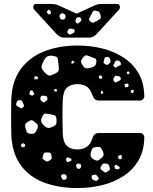

<svg xmlns="http://www.w3.org/2000/svg" viewBox="-20 -940 773 970"><path d="M372 10Q276 10 202 -18Q128 -46 84.5 -106Q41 -166 37 -261Q36 -302 36 -349Q36 -396 37 -439Q41 -532 85.5 -592Q130 -652 204.5 -681Q279 -710 372 -710Q436 -710 495.5 -695.5Q555 -681 603 -650Q651 -619 679.5 -570.5Q708 -522 709 -454Q709 -445 702.5 -438.5Q696 -432 687 -432H483Q467 -432 459.5 -438.5Q452 -445 446 -461Q435 -493 416 -504Q397 -515 371 -515Q338 -515 318.5 -497.5Q299 -480 297 -434Q294 -352 297 -266Q299 -220 318.5 -202.5Q338 -185 371 -185Q397 -185 416.5 -197Q436 -209 446 -239Q451 -256 459 -262Q467 -268 483 -268H687Q696 -268 702.5 -261.5Q709 -255 709 -246Q708 -178 679.5 -129.5Q651 -81 603 -50Q555 -19 495.5 -4.5Q436 10 372 10ZM436 -654Q425 -659 418 -660.5Q411 -662 403 -653Q393 -642 390 -634.5Q387 -627 395 -614Q403 -600 410.5 -596.5Q418 -593 433 -597Q450 -600 457.5 -605.5Q465 -611 467 -628Q468 -643 459 -645.5Q450 -648 436 -654ZM276 -611Q273 -630 272 -642Q271 -654 252 -657Q230 -661 219.5 -655Q209 -649 199 -629Q188 -609 190.5 -597.5Q193 -586 209 -571Q223 -556 233.5 -558.5Q244 -561 262 -570Q276 -578 277 -586.5Q278 -595 276 -611ZM536 -641Q533 -649 529 -651Q525 -653 517 -652Q510 -651 509 -647.5Q508 -644 506 -637Q505 -630 503.5 -626Q502 -622 508 -618Q515 -613 520 -612.5Q525 -612 531 -618Q538 -624 538.5 -628.5Q539 -633 536 -641ZM576 -634Q569 -635 565.5 -632.5Q562 -630 559 -624Q555 -616 553.5 -611.5Q552 -607 558 -601Q563 -596 567 -599.5Q571 -603 578 -606Q584 -609 588 -610.5Q592 -612 591 -619Q589 -631 576 -634ZM357 -628 347 -634 340 -627 342 -618 351 -620ZM628 -580 620 -575 623 -567 631 -565 635 -574ZM492 -559 479 -556 481 -544 491 -540 497 -549ZM575 -556Q568 -557 564 -557Q560 -557 557 -550Q553 -543 552.5 -538.5Q552 -534 558 -527Q563 -522 567.5 -524.5Q572 -527 579 -530Q585 -533 588 -535.5Q591 -538 590 -544Q589 -551 585.5 -553Q582 -555 575 -556ZM168 -554 155 -555 153 -540 165 -539 174 -545ZM631 -510 623 -519 609 -514 612 -499 625 -500ZM261 -491 253 -488 255 -479 264 -476 269 -486ZM656 -485 644 -486 640 -475 648 -468 655 -475ZM148 -476Q145 -484 138 -483Q132 -482 130 -474Q129 -469 128.5 -466Q128 -463 132 -461Q138 -458 141.5 -457Q145 -456 149 -460Q154 -464 152.5 -467Q151 -470 148 -476ZM499 -478 491 -482 489 -473 493 -464 502 -470ZM206 -456Q198 -456 193 -456.5Q188 -457 185 -449Q182 -440 184.5 -436Q187 -432 194 -426Q200 -421 204 -423.5Q208 -426 214 -431Q222 -436 219 -446Q216 -456 206 -456ZM97 -419Q93 -427 90.5 -431Q88 -435 79 -434Q70 -433 67 -429Q64 -425 62 -416Q61 -408 64.5 -405.5Q68 -403 75 -399Q82 -395 86 -393.5Q90 -392 96 -397Q102 -403 101 -407Q100 -411 97 -419ZM234 -363Q219 -365 210.5 -366Q202 -367 195 -354Q187 -339 187.5 -330Q188 -321 200 -308Q212 -296 221.5 -294Q231 -292 247 -300Q262 -307 264.5 -315.5Q267 -324 265 -341Q263 -355 255.5 -357.5Q248 -360 234 -363ZM155 -324Q146 -332 139.5 -332.5Q133 -333 123 -326Q112 -319 108.5 -313.5Q105 -308 108 -295Q112 -280 116 -272.5Q120 -265 136 -264Q152 -263 157.5 -269.5Q163 -276 169 -291Q174 -304 169.5 -310Q165 -316 155 -324ZM102 -214Q97 -218 91 -214Q88 -211 86 -209Q84 -207 86 -203Q88 -196 97 -196Q104 -196 107 -204Q108 -210 102 -214ZM499 -177Q493 -190 488 -194.5Q483 -199 470 -198Q455 -196 449 -191.5Q443 -187 440 -173Q436 -158 438.5 -150Q441 -142 455 -134Q468 -126 475.5 -129.5Q483 -133 494 -143Q503 -152 503.5 -158.5Q504 -165 499 -177ZM215 -170Q207 -170 204 -167.5Q201 -165 198 -157Q195 -148 194.5 -143Q194 -138 201 -133Q210 -126 215.5 -124.5Q221 -123 230 -129Q240 -135 241 -141Q242 -147 239 -158Q236 -168 230.5 -169Q225 -170 215 -170ZM596 -144 593 -158 577 -152 579 -136H592ZM332 -141Q327 -143 324 -145Q321 -147 317 -142Q310 -134 317 -125Q320 -120 323 -121.5Q326 -123 331 -124Q336 -126 338.5 -127Q341 -128 341 -133Q341 -137 339 -138.5Q337 -140 332 -141ZM385 -111Q375 -117 367 -110Q363 -106 364 -102.5Q365 -99 368 -93Q371 -86 379 -87Q387 -88 389 -96Q390 -102 390 -105Q390 -108 385 -111ZM513 -114Q502 -115 497.5 -110.5Q493 -106 489 -96Q485 -88 489.5 -84.5Q494 -81 501 -75Q506 -70 510 -69Q514 -68 521 -72Q529 -77 533 -80.5Q537 -84 534 -93Q532 -104 528 -108.5Q524 -113 513 -114ZM575 -102Q571 -105 568.5 -107Q566 -109 562 -106Q556 -101 560 -91Q562 -85 571 -85Q577 -85 580 -85.5Q583 -86 584 -91Q586 -96 583 -97.5Q580 -99 575 -102ZM308 -59Q297 -63 290 -55Q287 -50 288.5 -47Q290 -44 293 -38Q299 -29 307 -32Q317 -34 317 -45Q317 -56 308 -59ZM471 -51Q466 -59 459 -58Q452 -56 448 -55Q444 -54 443 -47Q442 -39 445 -35.5Q448 -32 455 -29Q463 -26 467 -26.5Q471 -27 476 -33Q481 -38 478 -41.5Q475 -45 471 -51ZM302 -750Q283 -750 265 -769L153 -891Q148 -896 148 -904Q148 -920 164 -920H235Q245 -920 255 -919Q265 -918 275 -913L367 -871L459 -913Q470 -918 479.5 -919Q489 -920 499 -920H570Q586 -920 586 -904Q586 -896 581 -891L469 -769Q451 -750 432 -750ZM236 -883 227 -892 216 -881 223 -867 238 -871ZM462 -886Q451 -887 448 -880.5Q445 -874 440 -864Q435 -853 431 -846.5Q427 -840 436 -832Q445 -823 451.5 -825.5Q458 -828 469 -834Q480 -840 485.5 -844Q491 -848 489 -860Q486 -874 481 -879Q476 -884 462 -886ZM305 -869Q295 -876 287 -870Q278 -864 282 -852Q285 -841 296 -841Q308 -841 311 -852Q314 -862 305 -869ZM379 -853Q373 -853 369.5 -851.5Q366 -850 364 -844Q361 -837 361 -832.5Q361 -828 367 -823Q373 -819 376 -822.5Q379 -826 385 -830Q394 -836 391 -843Q388 -853 379 -853ZM357 -785Q356 -793 351.5 -793Q347 -793 339 -795Q329 -797 325 -790Q321 -784 320 -780Q319 -776 324 -771Q329 -765 333 -765.5Q337 -766 343 -769Q350 -773 354 -775.5Q358 -778 357 -785Z"/></svg>

Font: Rubik Moonrocks
Style: Regular
Weight: 400
Designer: Hubert and Fischer, NaN
Foundry: Hubert and Fischer, NaN
Version: Version 2.200